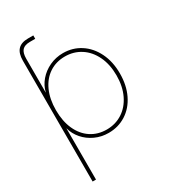

<svg xmlns="http://www.w3.org/2000/svg" viewBox="-216 -800 978 1108"><g transform="rotate(-30 273.0 -246.5)"><path d="M65.4 -515.6H87.9V-376H88.4Q97.7 -417 126.5 -450.7Q155.3 -484.4 197.3 -503.9Q239.3 -523.4 287.1 -523.4Q351.1 -523.4 402.6 -490.2Q454.1 -457 483.9 -396.7Q513.7 -336.4 513.7 -257.8Q513.7 -178.7 484.4 -118.4Q455.1 -58.1 403.3 -25.1Q351.6 7.8 287.1 7.8Q239.3 7.8 197.8 -11.2Q156.2 -30.3 127.7 -63.2Q99.1 -96.2 88.4 -136.7H87.9V204.1H65.4ZM491.2 -257.8Q491.2 -331.1 464.6 -386.2Q438 -441.4 391.6 -471.2Q345.2 -501 287.1 -501Q228 -501 182.9 -471.2Q137.7 -441.4 112.8 -386.5Q87.9 -331.5 87.9 -257.8Q87.9 -184.1 112.8 -129.2Q137.7 -74.2 182.9 -44.4Q228 -14.6 287.1 -14.6Q345.2 -14.6 391.6 -44.4Q438 -74.2 464.6 -129.4Q491.2 -184.6 491.2 -257.8ZM65.4 -600.6Q65.4 -649.9 87.6 -673.6Q109.9 -697.3 155.3 -697.3H190.4V-674.8H155.3Q119.6 -674.8 103.8 -657.5Q87.9 -640.1 87.9 -600.6V-383.8H65.4Z"/></g></svg>

Font: Intratopia Thin
Style: Regular
Weight: 100
Designer: Rasmus Andersson
Foundry: rsms
Version: Version 3.000;Glyphs 3.2.3 (3260)